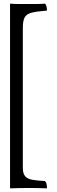

<svg xmlns="http://www.w3.org/2000/svg" viewBox="-20 -762 312 1051"><path d="M35 -742Q61 -740 85.5 -740Q110 -740 130 -740Q156 -740 177 -740Q198 -740 226 -742Q233 -736 235 -725Q237 -714 237 -704Q184 -700 155 -693Q126 -686 115.5 -667.5Q105 -649 105 -610V157Q105 189 118.5 203.5Q132 218 159 222.5Q186 227 226 229Q233 236 235 245.5Q237 255 237 269Q216 268 188.5 267.5Q161 267 141 267Q116 267 88 267.5Q60 268 35 269Z"/></svg>

Font: Vollkorn
Style: Regular
Weight: 400
Designer: Friedrich Althausen
Foundry: Friedrich Althausen
Version: Version 4.104